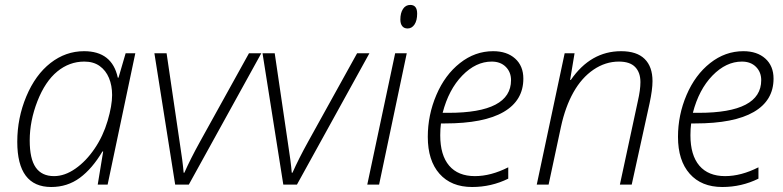

<svg xmlns="http://www.w3.org/2000/svg" viewBox="-20 -746 3164 776"><path d="M319.8 -539.1Q433.1 -539.1 456.1 -432.1H459L487.8 -530.8H526.9L415 0H375L397 -133.8H394Q353 -64.5 302.7 -27.3Q252.4 9.8 187 9.8Q49.8 9.8 49.8 -172.9Q49.8 -269 86.4 -356.4Q123 -443.8 184.3 -491.5Q245.6 -539.1 319.8 -539.1ZM198.2 -34.2Q241.7 -34.2 284.9 -64.5Q328.1 -94.7 362.5 -145.5Q397 -196.3 415 -257.8Q433.1 -319.3 433.1 -361.8Q433.1 -400.4 420.4 -430.9Q407.7 -461.4 382.8 -479.2Q357.9 -497.1 320.8 -497.1Q260.3 -497.1 211.4 -457Q162.6 -417 131.3 -337.2Q100.1 -257.3 100.1 -178.2Q100.1 -104 124.5 -69.1Q148.9 -34.2 198.2 -34.2Z M688 0 604 -530.8H653.3L706.1 -171.9Q718.8 -91.3 722.2 -47.9H725.1Q750 -104 788.1 -172.9L986.3 -530.8H1036.1L743.2 0Z M1125 0 1041 -530.8H1090.3L1143.1 -171.9Q1155.8 -91.3 1159.2 -47.9H1162.1Q1187 -104 1225.1 -172.9L1423.3 -530.8H1473.1L1180.2 0Z M1512.2 0H1464.4L1577.1 -530.8H1624ZM1598.1 -667Q1598.1 -693.8 1608.9 -710Q1619.6 -726.1 1638.2 -726.1Q1666 -726.1 1666 -690.9Q1666 -663.1 1655.3 -647Q1644.5 -630.9 1627.4 -630.9Q1613.3 -630.9 1605.7 -640.4Q1598.1 -649.9 1598.1 -667Z M1888.2 9.8Q1803.7 9.8 1756.3 -43.7Q1709 -97.2 1709 -192.9Q1709 -281.2 1743.7 -362.3Q1778.3 -443.4 1839.1 -491.2Q1899.9 -539.1 1973.1 -539.1Q2028.8 -539.1 2062 -509.3Q2095.2 -479.5 2095.2 -428.2Q2095.2 -339.8 2015.4 -293.5Q1935.5 -247.1 1778.3 -247.1H1762.2Q1759.3 -225.6 1759.3 -199.2Q1759.3 -118.7 1795.4 -76.4Q1831.5 -34.2 1899.4 -34.2Q1963.9 -34.2 2034.2 -69.8V-23.9Q1965.8 9.8 1888.2 9.8ZM1967.3 -497.1Q1903.3 -497.1 1848.4 -440.7Q1793.5 -384.3 1769 -290H1793Q2045.4 -290 2045.4 -421.9Q2045.4 -454.6 2024.2 -475.8Q2002.9 -497.1 1967.3 -497.1Z M2485.4 0 2558.1 -337.9Q2568.4 -382.8 2568.4 -414.1Q2568.4 -453.1 2547.1 -475.1Q2525.9 -497.1 2481.4 -497.1Q2426.8 -497.1 2378.7 -464.4Q2330.6 -431.6 2297.6 -372.8Q2264.6 -314 2247.1 -232.9L2197.3 0H2149.4L2262.2 -530.8H2302.2L2284.2 -422.9H2287.1Q2367.2 -539.1 2490.2 -539.1Q2553.7 -539.1 2585.4 -507.8Q2617.2 -476.6 2617.2 -418Q2617.2 -383.8 2605.5 -329.1L2533.2 0Z M2899.4 9.8Q2814.9 9.8 2767.6 -43.7Q2720.2 -97.2 2720.2 -192.9Q2720.2 -281.2 2754.9 -362.3Q2789.6 -443.4 2850.3 -491.2Q2911.1 -539.1 2984.4 -539.1Q3040 -539.1 3073.2 -509.3Q3106.4 -479.5 3106.4 -428.2Q3106.4 -339.8 3026.6 -293.5Q2946.8 -247.1 2789.6 -247.1H2773.4Q2770.5 -225.6 2770.5 -199.2Q2770.5 -118.7 2806.6 -76.4Q2842.8 -34.2 2910.6 -34.2Q2975.1 -34.2 3045.4 -69.8V-23.9Q2977.1 9.8 2899.4 9.8ZM2978.5 -497.1Q2914.6 -497.1 2859.6 -440.7Q2804.7 -384.3 2780.3 -290H2804.2Q3056.6 -290 3056.6 -421.9Q3056.6 -454.6 3035.4 -475.8Q3014.2 -497.1 2978.5 -497.1Z"/></svg>

Font: TypoPRO Open Sans
Style: Italic
Weight: 300
Italic angle: -12°
Foundry: Ascender Corporation
Version: Version 1.10